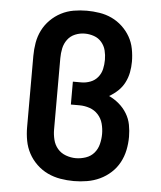

<svg xmlns="http://www.w3.org/2000/svg" viewBox="-53 -789 707 844"><g transform="rotate(5 300.0 -367.5)"><path d="M304 8Q274 8 244.5 3Q215 -2 188.5 -14.5Q162 -27 140 -48Q118 -69 104 -95Q90 -121 84.5 -150.5Q79 -180 79 -210V-525Q79 -554 84 -583Q89 -612 102 -638Q115 -664 136 -685Q157 -706 183 -719.5Q209 -733 238 -738Q267 -743 296 -743Q324 -743 352.5 -738.5Q381 -734 406.5 -722Q432 -710 453 -690.5Q474 -671 488 -646.5Q502 -622 507.5 -593.5Q513 -565 513 -537Q513 -513 508.5 -489.5Q504 -466 493 -444.5Q482 -423 464.5 -406.5Q447 -390 426 -378Q450 -367 470.5 -349.5Q491 -332 505 -309Q519 -286 524 -259.5Q529 -233 529 -207Q529 -177 523 -148Q517 -119 503 -93Q489 -67 467 -47Q445 -27 418.5 -14.5Q392 -2 362.5 3Q333 8 304 8ZM304 -93Q326 -93 348 -100.5Q370 -108 384.5 -125Q399 -142 404.5 -164.5Q410 -187 410 -209Q410 -232 404 -254.5Q398 -277 382.5 -294Q367 -311 345 -318.5Q323 -326 300 -326H262V-427H300Q320 -427 339.5 -434.5Q359 -442 372 -458Q385 -474 389.5 -494Q394 -514 394 -535Q394 -556 389 -576Q384 -596 370.5 -612Q357 -628 337 -635Q317 -642 296 -642Q274 -642 253.5 -633.5Q233 -625 220 -607.5Q207 -590 202.5 -568.5Q198 -547 198 -525V-210Q198 -188 203.5 -165.5Q209 -143 223.5 -126Q238 -109 260 -101Q282 -93 304 -93Z"/></g></svg>

Font: Iosevka HT Extended
Style: Bold
Weight: 700
Width: 7
Monospace: yes
Designer: Belleve Invis
Foundry: Belleve Invis
Version: Version 32.3.0; ttfautohint (v1.8.4)